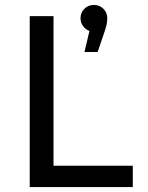

<svg xmlns="http://www.w3.org/2000/svg" viewBox="-20 -755 596 775"><path d="M100 0V-690H196V-86H516V0ZM413 -681Q413 -667 409.5 -652.5Q406 -638 398 -615L374 -545H321L341 -630Q325 -636 315 -650Q305 -664 305 -681Q305 -704 320.5 -719.5Q336 -735 359 -735Q382 -735 397.5 -719.5Q413 -704 413 -681Z"/></svg>

Font: Radio Canada
Style: Regular
Weight: 400
Designer: Charles Daoud, Etienne Aubert Bonn, Alexandre Saumier Demers, Jacques Le Bailly
Foundry: Radio-Canada
Version: Version 2.104;gftools[0.9.28.dev5+ged2979d]